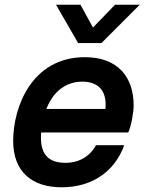

<svg xmlns="http://www.w3.org/2000/svg" viewBox="-20 -782 621 816"><path d="M341 -539C115 -539 36 -327 36 -183C36 -51 117 14 242 14C369 14 467 -51 508 -165H388C362 -117 316 -90 258 -90C188 -90 147 -124 155 -219H525C538 -246 548 -306 548 -334C548 -454 481 -539 341 -539ZM177 -319C209 -400 266 -435 330 -435C392 -435 436 -402 428 -319ZM218 -762 312 -599H411L574 -762H469L375 -665L322 -762Z"/></svg>

Font: Nacelle SemiBold
Style: Italic
Weight: 600
Italic angle: -12°
Designer: Sora Sagano
Foundry: Sora Sagano
Version: Version 1.000;FEAKit 1.0